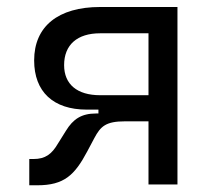

<svg xmlns="http://www.w3.org/2000/svg" viewBox="-20 -538 626 560"><path d="M232.9 -218.3H267.1V-207H260.3C217.8 -207 193.4 -190.9 172.4 -156.7L148.9 -119.1C130.9 -88.4 112.3 -74.2 77.6 -74.2H65.4V2.4H88.9C167 2.4 197.8 -27.3 234.4 -96.2L255.4 -135.7C273.4 -169.4 288.6 -184.1 344.2 -184.1H413.1V0H497.6V-517.6H272C149.4 -517.6 79.6 -460.9 79.6 -361.8C79.6 -270.5 135.3 -218.3 232.9 -218.3ZM413.1 -260.3H272C205.1 -260.3 167 -292 167 -348.1C167 -407.2 205.1 -440.9 272 -440.9H413.1Z"/></svg>

Font: Cascadia Mono PL SemiLight
Style: Regular
Weight: 350
Monospace: yes
Designer: Aaron Bell
Foundry: Saja Typeworks
Version: Version 2404.023